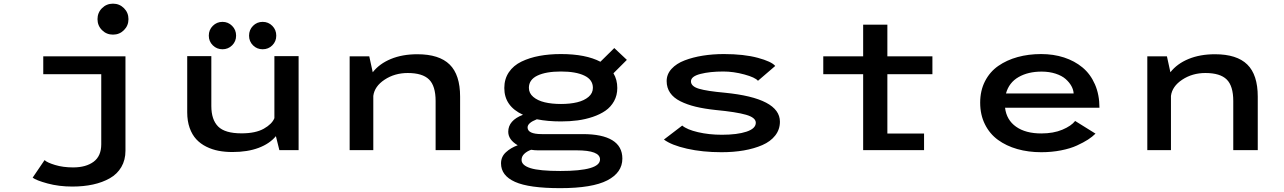

<svg xmlns="http://www.w3.org/2000/svg" viewBox="-20 -800 6840 1023"><path d="M640.5 -639.5Q616.5 -615.5 582 -615.5Q547.5 -615.5 523.5 -639.5Q499.5 -663.5 499.5 -698Q499.5 -732.5 523.5 -756.5Q547.5 -780.5 582 -780.5Q616.5 -780.5 640.5 -756.5Q664.5 -732.5 664.5 -698Q664.5 -663.5 640.5 -639.5ZM648.5 -500V3Q648.5 52.5 626.5 90Q604.5 127.5 565.2 149.8Q526 172 475.8 183Q425.5 194 365 194Q294 194 233.2 177.5Q172.5 161 154 146.5L217.5 53Q230.5 66 273.2 79Q316 92 369.5 92Q438 92 478.8 61.8Q519.5 31.5 519.5 -31.5V-404.5H210.5V-500Z M1165.5 -537.5Q1135 -537.5 1113.8 -558.5Q1092.5 -579.5 1092.5 -610Q1092.5 -641 1113.8 -662.2Q1135 -683.5 1165.5 -683.5Q1195.5 -683.5 1216.8 -662.2Q1238 -641 1238 -610Q1238 -579.5 1216.8 -558.5Q1195.5 -537.5 1165.5 -537.5ZM1307 -610Q1307 -641 1328 -662.2Q1349 -683.5 1379.5 -683.5Q1410 -683.5 1431 -662.2Q1452 -641 1452 -610Q1452 -579.5 1431 -558.5Q1410 -537.5 1379.5 -537.5Q1349 -537.5 1328 -558.5Q1307 -579.5 1307 -610ZM1218.5 10Q1179 10 1144.8 3.5Q1110.5 -3 1079.2 -18.5Q1048 -34 1025.8 -58Q1003.5 -82 990.5 -118.5Q977.5 -155 977.5 -201.5V-501H1106V-235Q1106 -162.5 1142.2 -126Q1178.5 -89.5 1267 -89.5Q1341.5 -89.5 1385.5 -114.2Q1429.5 -139 1442 -170.5V-501H1571V0H1468.5L1450 -74.5Q1417 -34.5 1358 -12.2Q1299 10 1218.5 10Z M1843 0V-500H1947.5L1966 -415Q2001.5 -460.5 2062.8 -485.8Q2124 -511 2203.5 -511Q2320 -511 2375.8 -456.2Q2431.5 -401.5 2431.5 -285V0H2301V-262Q2301 -342 2266 -376.5Q2231 -411 2152.5 -411Q2083 -411 2029.2 -375.5Q1975.5 -340 1969 -289V0Z M2969 -153Q2898 -153 2840.5 -164.5Q2791 -145.5 2791 -121Q2791 -85.5 2866.5 -85.5H3085.5Q3189 -85.5 3242.5 -52.8Q3296 -20 3296 45Q3296 119.5 3215.8 161Q3135.5 202.5 2965 202.5Q2798.5 202.5 2724 169Q2649.5 135.5 2649.5 70.5Q2649.5 35 2675.8 11Q2702 -13 2738.5 -26Q2688 -55.5 2688 -98Q2688 -158.5 2766.5 -188.5Q2667 -234 2667 -331Q2667 -379 2691.2 -415Q2715.5 -451 2758.5 -471.8Q2801.5 -492.5 2854 -502.2Q2906.5 -512 2969 -512Q3100.5 -512 3179 -471L3253 -544L3320 -481L3248.5 -409.5Q3269 -376 3269 -331Q3269 -292 3251.8 -261Q3234.5 -230 3206 -210.2Q3177.5 -190.5 3138.2 -177.2Q3099 -164 3057.2 -158.5Q3015.5 -153 2969 -153ZM2969 -246Q3017.5 -246 3055 -255Q3092.5 -264 3115.8 -283.8Q3139 -303.5 3139 -332Q3139 -375.5 3093.5 -397.2Q3048 -419 2969 -419Q2889 -419 2843.5 -397.2Q2798 -375.5 2798 -332Q2798 -303.5 2821.2 -283.8Q2844.5 -264 2882.2 -255Q2920 -246 2969 -246ZM2759 52Q2759 81 2806.8 96Q2854.5 111 2966 111Q3177 111 3177 49.5Q3177 1 3052 1H2846Q2828 1 2810 -2Q2787.5 6 2773.2 19.8Q2759 33.5 2759 52Z M3824 11Q3723 11 3640.2 -7.8Q3557.5 -26.5 3517.5 -56.5L3615 -131Q3640 -109.5 3698.8 -95.8Q3757.5 -82 3826.5 -82Q3908 -82 3957.5 -98.5Q4007 -115 4007 -146Q4007 -173.5 3955 -188.5Q3903 -203.5 3792.5 -214Q3732 -220.5 3686.5 -231.5Q3641 -242.5 3605 -260.5Q3569 -278.5 3550.5 -305.5Q3532 -332.5 3532 -368Q3532 -404.5 3558 -433Q3584 -461.5 3627.8 -478.2Q3671.5 -495 3724.8 -503.5Q3778 -512 3837 -512Q3943.5 -512 4017.5 -492Q4091.5 -472 4110.5 -448.5L4018.5 -369.5Q4004 -387.5 3946.2 -403.2Q3888.5 -419 3833.5 -419Q3762 -419 3711.8 -406Q3661.5 -393 3661.5 -366.5Q3661.5 -340 3704 -327.2Q3746.5 -314.5 3841.5 -306Q4135.5 -277 4135.5 -151.5Q4135.5 -110 4110.5 -78Q4085.5 -46 4041.8 -27Q3998 -8 3943.2 1.5Q3888.5 11 3824 11Z M4366.5 -404.5V-500H4579V-668.5H4708V-500H4948V-404.5H4708V-88.5H4903.5V0H4579V-404.5Z M5817 -88Q5800.5 -71.5 5777 -56.2Q5753.5 -41 5718.2 -24.8Q5683 -8.5 5633.2 1.2Q5583.5 11 5528 11Q5459 11 5400.2 -5.8Q5341.5 -22.5 5297.2 -54.8Q5253 -87 5227.8 -137.8Q5202.5 -188.5 5202.5 -253Q5202.5 -317 5228.2 -367.2Q5254 -417.5 5299 -448.8Q5344 -480 5402 -496Q5460 -512 5527 -512Q5593 -512 5649.2 -493.8Q5705.5 -475.5 5747.8 -440.5Q5790 -405.5 5814 -350.5Q5838 -295.5 5838 -226H5335Q5343 -160.5 5393.8 -124.8Q5444.5 -89 5528 -89Q5593 -89 5640.5 -109Q5688 -129 5708.5 -155.5ZM5530 -418.5Q5457.5 -418.5 5406.8 -389.2Q5356 -360 5340 -302H5700.5Q5699.5 -321.5 5688.8 -341.2Q5678 -361 5658 -378.8Q5638 -396.5 5604.5 -407.5Q5571 -418.5 5530 -418.5Z M6093 0V-500H6197.5L6216 -415Q6251.5 -460.5 6312.8 -485.8Q6374 -511 6453.5 -511Q6570 -511 6625.8 -456.2Q6681.5 -401.5 6681.5 -285V0H6551V-262Q6551 -342 6516 -376.5Q6481 -411 6402.5 -411Q6333 -411 6279.2 -375.5Q6225.5 -340 6219 -289V0Z"/></svg>

Font: League Mono Wide Medium
Style: Regular
Weight: 500
Width: 8
Designer: Tyler Finck
Foundry: The League of Moveable Type / Tyler Finck
Version: Version 2.210